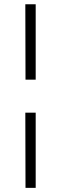

<svg xmlns="http://www.w3.org/2000/svg" viewBox="-20 -704 293 922"><path d="M101.6 -683.6H151.4V-321.3H102.5ZM101.6 -163.1H151.4V198.2H102.5Z"/></svg>

Font: Buda
Style: light
Weight: 400
Version: Version 1.002